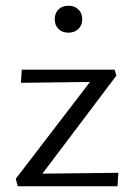

<svg xmlns="http://www.w3.org/2000/svg" viewBox="-20 -650 463 670"><path d="M294 -364 53 -361 56 -407H380L386 -386L128 -44L393 -47L390 0H42L35 -26ZM171 -583Q171 -604 184 -617Q197 -630 219 -630Q240 -630 253.5 -617Q267 -604 267 -583Q267 -562 253.5 -549Q240 -536 219 -536Q197 -536 184 -549Q171 -562 171 -583Z"/></svg>

Font: LXGW Bright GB
Style: Regular
Weight: 400
Designer: Christian Thalmann (Catharsis Fonts)
Foundry: LXGW / Christian Thalmann (Catharsis Fonts) / Fontworks Inc.
Version: Version 5.510